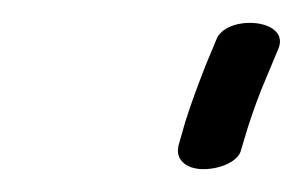

<svg xmlns="http://www.w3.org/2000/svg" viewBox="-20 -612 265 168"><path d="M191 -481 197 -501C201 -513 206 -528 213 -544L223 -568C236 -595 181 -600 170 -579L160 -555C153 -537 147 -521 142 -505L136 -484V-483C134 -474 141 -464 158 -464C173 -464 189 -471 191 -481Z"/></svg>

Font: Stray Cat
Style: BdObl
Weight: 700
Version: Version 1.0